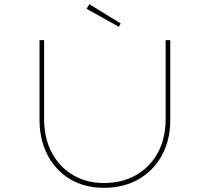

<svg xmlns="http://www.w3.org/2000/svg" viewBox="-20 -892 1003 918"><path d="M477 6Q384 6 315 -35.5Q246 -77 207.5 -150.5Q169 -224 169 -318V-700H191V-322Q191 -231 227.5 -162.5Q264 -94 328.5 -55.5Q393 -17 477 -17Q565 -17 631.5 -55.5Q698 -94 735 -162.5Q772 -231 772 -322V-700H794V-317Q794 -223 754.5 -150Q715 -77 643.5 -35.5Q572 6 477 6ZM548 -764 394 -850 407 -872 557 -780Z"/></svg>

Font: Lexend Peta Thin
Style: Regular
Weight: 250
Version: Version 1.007